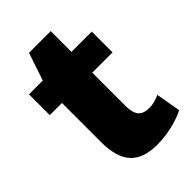

<svg xmlns="http://www.w3.org/2000/svg" viewBox="-206 -747 837 837"><g transform="rotate(-45 212.5 -328.5)"><path d="M251 11Q166 11 126 -33Q86 -77 86 -170V-510L139 -668H273V-206Q273 -164 289 -145.5Q305 -127 340 -127Q356 -127 372.5 -131Q389 -135 405 -143L425 -28Q403 -17 374 -8Q345 1 313.5 6Q282 11 251 11ZM11 -540H398V-412H11Z"/></g></svg>

Font: Pathway Extreme SemiCondensed ExtraBold
Style: Regular
Weight: 800
Width: 4
Version: Version 1.001;gftools[0.9.26]